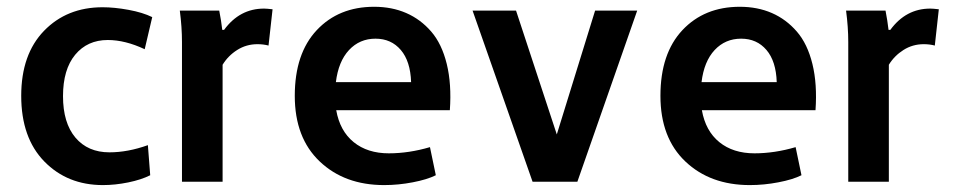

<svg xmlns="http://www.w3.org/2000/svg" viewBox="-20 -531 2786 561"><path d="M299.8 -85.9Q353.5 -85.9 412.1 -106.9L418.9 -19Q393.1 -5.9 354.7 2Q316.4 9.8 280.8 9.8Q176.8 9.8 109.4 -59.3Q42 -128.4 42 -251Q42 -372.1 108.6 -440.9Q175.3 -509.8 279.8 -509.8Q314.5 -509.8 355.7 -502.2Q397 -494.6 424.8 -481L402.8 -387.2Q345.7 -414.1 294.9 -414.1Q235.4 -414.1 199.7 -371.1Q164.1 -328.1 164.1 -250Q164.1 -171.9 200.4 -128.9Q236.8 -85.9 299.8 -85.9Z M511.7 0V-408.2Q511.7 -451.7 505.4 -500H620.6Q626.5 -470.2 629.4 -443.8H634.8Q680.2 -505.9 751.5 -505.9Q758.8 -505.9 776.4 -503.9L764.6 -397.9Q749.5 -401.9 732.4 -401.9Q699.7 -401.9 673.1 -385Q646.5 -368.2 630.4 -341.8V0Z M961.4 -291H1181.2Q1179.2 -352.1 1151.1 -385Q1123 -418 1077.1 -418Q1030.8 -418 999.8 -384.8Q968.8 -351.6 961.4 -291ZM1294.4 -209H962.4Q973.1 -148.4 1013.4 -115.7Q1053.7 -83 1116.2 -83Q1174.8 -83 1236.3 -101.1L1253.4 -19Q1228 -6.3 1186 1.7Q1144 9.8 1102.5 9.8Q986.8 9.8 914.1 -59.3Q841.3 -128.4 841.3 -251Q841.3 -374.5 905.5 -442.9Q969.7 -511.2 1073.2 -511.2Q1125 -511.2 1167 -492.9Q1209 -474.6 1240 -438.7Q1271 -402.8 1285.4 -344Q1299.8 -285.2 1294.4 -209Z M1536.1 0 1360.8 -500H1487.8L1606.9 -138.2L1718.8 -500H1841.8L1667 0Z M2029.8 -291H2249.5Q2247.6 -352.1 2219.5 -385Q2191.4 -418 2145.5 -418Q2099.1 -418 2068.1 -384.8Q2037.1 -351.6 2029.8 -291ZM2362.8 -209H2030.8Q2041.5 -148.4 2081.8 -115.7Q2122.1 -83 2184.6 -83Q2243.2 -83 2304.7 -101.1L2321.8 -19Q2296.4 -6.3 2254.4 1.7Q2212.4 9.8 2170.9 9.8Q2055.2 9.8 1982.4 -59.3Q1909.7 -128.4 1909.7 -251Q1909.7 -374.5 1973.9 -442.9Q2038.1 -511.2 2141.6 -511.2Q2193.4 -511.2 2235.4 -492.9Q2277.3 -474.6 2308.3 -438.7Q2339.4 -402.8 2353.8 -344Q2368.2 -285.2 2362.8 -209Z M2458.5 0V-408.2Q2458.5 -451.7 2452.1 -500H2567.4Q2573.2 -470.2 2576.2 -443.8H2581.5Q2627 -505.9 2698.2 -505.9Q2705.6 -505.9 2723.1 -503.9L2711.4 -397.9Q2696.3 -401.9 2679.2 -401.9Q2646.5 -401.9 2619.9 -385Q2593.3 -368.2 2577.1 -341.8V0Z"/></svg>

Font: LT Hoop SemBd
Style: Regular
Weight: 600
Designer: Daniel Lyons
Foundry: LyonsType
Version: Version 1.000